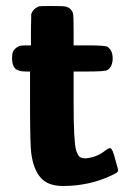

<svg xmlns="http://www.w3.org/2000/svg" viewBox="-20 -609 444 639"><path d="M66 -371Q40 -371 30 -381.5Q20 -392 20 -417Q21 -432 23 -437Q30 -449 42 -455Q50 -458 65 -458H83V-510L84 -562Q90 -580 110 -588Q112 -589 154 -589Q194 -589 199 -587Q218 -582 223 -564Q225 -558 225 -508V-458H274Q330 -458 338 -453Q355 -441 355 -415Q355 -388 338 -376Q330 -371 274 -371H225V-267Q225 -139 233 -110Q238 -94 244 -88Q250 -82 265 -82Q303 -85 333 -110Q343 -117 347 -116Q355 -114 364 -77Q373 -46 373 -43Q373 -40 371.5 -37.5Q370 -35 368.5 -34Q367 -33 362.5 -31Q358 -29 355 -27Q279 10 190 10Q139 10 115 -18Q91 -46 84 -99Q80 -130 80 -258V-371Z"/></svg>

Font: MathJax_SansSerif
Style: Bold
Weight: 700
Version: Version 1.1